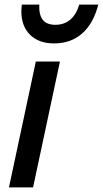

<svg xmlns="http://www.w3.org/2000/svg" viewBox="-20 -816 448 836"><path d="M136 -548H241L124 0H19ZM215 -627Q149 -627 111 -664.5Q73 -702 73 -766Q73 -776 75 -796H151Q149 -752 166 -730Q183 -708 221 -708Q259 -708 285.5 -730Q312 -752 325 -796H408Q387 -714 338 -670.5Q289 -627 215 -627Z"/></svg>

Font: Application Medium
Style: Italic
Weight: 500
Italic angle: -12°
Designer: Wei Huang
Foundry: Wei Huang
Version: Version 0.012